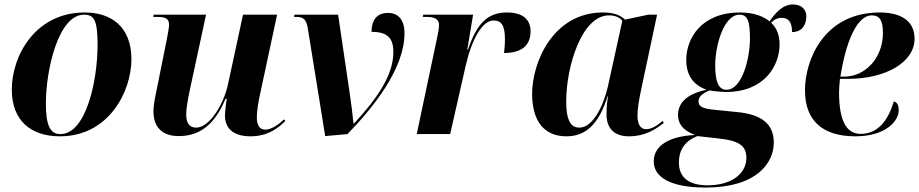

<svg xmlns="http://www.w3.org/2000/svg" viewBox="-20 -602 4126 862"><path d="M249 10C469 10 570 -192 570 -336C570 -485 476 -546 361 -546C137 -546 33 -350 33 -200C33 -59 120 10 249 10ZM251 0C205 0 186 -39 186 -138C186 -288 242 -536 357 -536C404 -536 418 -509 418 -400C418 -241 367 0 251 0Z M1105 10C1180 10 1228 -25 1261 -59L1255 -66C1230 -42 1198 -20 1171 -20C1146 -20 1133 -39 1133 -76C1133 -99 1139 -140 1145 -167L1224 -536H1071L1003 -221C983 -130 919 -29 861 -29C829 -29 816 -51 816 -89C816 -114 824 -160 832 -197L905 -536H670L668 -526H686C724 -526 739 -518 739 -491C739 -480 735 -458 730 -431L686 -212C679 -178 669 -135 669 -102C669 -43 697 9 783 9C879 9 946 -46 992 -158H998C995 -143 990 -97 990 -84C990 -33 1019 10 1105 10Z M1362 -474 1440 9 1540 0C1653 -116 1796 -292 1796 -452C1796 -516 1766 -544 1722 -544C1668 -544 1648 -507 1648 -459C1719 -459 1746 -432 1746 -368C1746 -267 1677 -164 1570 -48H1567C1563 -88 1557 -138 1548 -197L1498 -536H1302L1300 -526H1310C1342 -526 1355 -516 1362 -474Z M1944 -440 1851 0H2001L2071 -308C2097 -422 2144 -510 2196 -510C2229 -510 2247 -491 2247 -426C2247 -409 2246 -388 2243 -364C2318 -364 2362 -395 2362 -461C2362 -514 2328 -546 2256 -546C2168 -546 2120 -495 2081 -379H2078L2104 -536H1880L1878 -526H1898C1930 -526 1951 -516 1951 -491C1951 -477 1948 -459 1944 -440Z M2523 10C2609 10 2668 -43 2708 -170H2710C2706 -148 2703 -125 2703 -88C2703 -21 2743 10 2803 10C2875 10 2920 -19 2960 -50L2955 -59C2933 -41 2908 -22 2880 -22C2857 -22 2842 -42 2842 -83C2842 -115 2850 -158 2856 -188L2930 -536H2890L2786 -514C2766 -533 2738 -546 2687 -546C2463 -546 2369 -322 2369 -181C2369 -58 2423 10 2523 10ZM2581 -29C2549 -29 2522 -51 2522 -146C2522 -304 2592 -533 2714 -533C2741 -533 2762 -524 2774 -509L2709 -213C2691 -133 2644 -29 2581 -29Z M3148 240C3378 240 3454 129 3454 38C3454 -47 3397 -89 3288 -99L3189 -109C3138 -114 3116 -122 3116 -147C3116 -167 3131 -181 3165 -196C3180 -193 3223 -189 3239 -189C3413 -189 3480 -308 3480 -403C3480 -458 3458 -484 3442 -500C3456 -515 3472 -522 3488 -522C3521 -522 3536 -502 3536 -458C3585 -458 3600 -496 3600 -529C3600 -558 3580 -582 3540 -582C3492 -582 3458 -540 3435 -506C3409 -528 3365 -546 3303 -546C3126 -546 3061 -427 3061 -333C3061 -261 3095 -220 3152 -199C3056 -179 3024 -134 3024 -86C3024 -47 3045 -17 3100 4C2980 10 2915 54 2915 123C2915 191 2986 240 3148 240ZM3242 -199C3204 -199 3191 -239 3191 -309C3191 -399 3230 -536 3300 -536C3335 -536 3347 -510 3347 -430C3347 -338 3311 -199 3242 -199ZM3157 230C3068 230 3028 191 3028 128C3028 64 3062 28 3111 9L3209 20C3288 29 3331 47 3331 106C3331 180 3261 230 3157 230Z M3821 10C3954 10 4015 -57 4015 -107C4015 -132 4006 -143 3993 -147C3967 -61 3922 -1 3844 -1C3782 -1 3747 -56 3747 -187C3747 -200 3749 -233 3751 -248H3788C3959 -248 4086 -324 4086 -428C4086 -506 4028 -546 3930 -546C3678 -546 3594 -331 3594 -197C3594 -57 3676 10 3821 10ZM3770 -258H3753C3778 -415 3827 -533 3894 -533C3927 -533 3944 -514 3944 -454C3944 -343 3866 -258 3770 -258Z"/></svg>

Font: Noto Serif Display
Style: Bold Italic
Weight: 700
Italic angle: -12°
Designer: Monotype Design Team
Foundry: Monotype Imaging Inc.
Version: Version 2.009